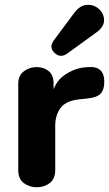

<svg xmlns="http://www.w3.org/2000/svg" viewBox="-20 -784 460 810"><path d="M135 6Q104 6 80.5 -11.5Q57 -29 57 -67V-430Q57 -466 81 -483.5Q105 -501 134 -501Q165 -501 185.5 -484Q206 -467 206 -433V-361L196 -372Q208 -436 250.5 -466Q293 -496 339 -500L353 -501Q420 -506 420 -439Q420 -405 404 -388.5Q388 -372 345 -368L315 -365Q258 -359 235.5 -328.5Q213 -298 213 -254V-67Q213 -29 189.5 -11.5Q166 6 135 6ZM265 -559Q235 -537 210 -561Q185 -585 208 -615L292 -728Q317 -762 347 -763.5Q377 -765 398 -745.5Q419 -726 419 -698Q419 -670 385 -646Z"/></svg>

Font: Nunito VF Beta Light
Style: Regular
Weight: 300
Designer: Vernon Adams
Foundry: newtypography
Version: Version 3.001